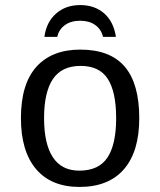

<svg xmlns="http://www.w3.org/2000/svg" viewBox="-20 -736 640 766"><path d="M535.6 -264.6Q535.6 -131.3 474.4 -60.8Q413.1 9.8 297.4 9.8Q184.1 9.8 123.8 -61.5Q63.5 -132.8 63.5 -264.6Q63.5 -400.9 125.2 -469.5Q187 -538.1 300.3 -538.1Q419.4 -538.1 477.5 -470.2Q535.6 -402.3 535.6 -264.6ZM443.4 -264.6Q443.4 -369.6 409.9 -421.4Q376.5 -473.1 301.8 -473.1Q226.1 -473.1 190.9 -420.4Q155.8 -367.7 155.8 -264.6Q155.8 -162.1 190.9 -108.6Q226.1 -55.2 296.4 -55.2Q374 -55.2 408.7 -107.4Q443.4 -159.7 443.4 -264.6ZM299.8 -715.8Q357.9 -715.8 395.8 -682.4Q433.6 -648.9 442.4 -588.9H391.1Q383.8 -619.1 359.9 -636.2Q335.9 -653.3 299.8 -653.3Q262.7 -653.3 238.5 -635.5Q214.4 -617.7 208.5 -588.9H157.2Q164.6 -647 203.1 -681.4Q241.7 -715.8 299.8 -715.8Z"/></svg>

Font: Liberation Mono
Style: Regular
Weight: 400
Monospace: yes
Designer: Steve Matteson
Foundry: Ascender Corporation
Version: Version 2.1.5